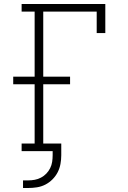

<svg xmlns="http://www.w3.org/2000/svg" viewBox="-20 -755 640 959"><path d="M95 184V146H121Q137 146 153.5 143Q170 140 185 132Q200 124 211.5 112Q223 100 230.5 85Q238 70 240.5 53.5Q243 37 243 20V0H88V-38H153V-334H46V-372H153V-697H88V-735H506V-590H463V-697H196V-372H330V-334H196V-38H286V20Q286 42 282 64Q278 86 268 105.5Q258 125 242 141Q226 157 206.5 167Q187 177 165 180.5Q143 184 121 184Z"/></svg>

Font: Iosevka Etoile Extralight
Style: Regular
Weight: 200
Designer: Belleve Invis
Foundry: Belleve Invis
Version: Version 22.1.2; ttfautohint (v1.8.4)